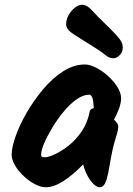

<svg xmlns="http://www.w3.org/2000/svg" viewBox="-20 -799 558 807"><path d="M489 -385Q489 -366 479.5 -340.5Q470 -315 456.5 -291.5Q443 -268 429 -252.5Q415 -237 406 -237Q390 -237 382.5 -254.5Q375 -272 375 -301Q375 -333 373.5 -355.5Q372 -378 367.5 -389.5Q363 -401 355 -401Q329 -401 300.5 -380.5Q272 -360 246 -328Q220 -296 199 -261Q178 -226 165.5 -196.5Q153 -167 153 -151Q153 -143 155.5 -140.5Q158 -138 168 -138Q183 -138 210.5 -150.5Q238 -163 268.5 -187Q299 -211 323.5 -247Q348 -283 357 -330Q359 -339 366 -342Q373 -345 386 -345Q392 -345 406.5 -336.5Q421 -328 437.5 -315.5Q454 -303 465.5 -290Q477 -277 477 -269Q477 -254 472 -237.5Q467 -221 460 -197Q453 -173 446 -134Q441 -103 435.5 -75Q430 -47 422 -29.5Q414 -12 399 -12Q384 -12 366 -33Q348 -54 335.5 -88Q323 -122 323 -162Q323 -200 332 -239Q341 -278 363 -312L448 -260Q427 -225 394 -182.5Q361 -140 322.5 -101Q284 -62 245 -37Q206 -12 172 -12Q151 -12 126.5 -25Q102 -38 79.5 -59Q57 -80 43 -104Q29 -128 29 -149Q29 -179 45.5 -226Q62 -273 92 -325Q122 -377 161 -423.5Q200 -470 245 -499Q290 -528 337 -528Q357 -528 383 -515Q409 -502 433 -480.5Q457 -459 473 -434Q489 -409 489 -385ZM258 -697Q258 -717 268.5 -735.5Q279 -754 294.5 -766.5Q310 -779 325 -779Q345 -779 366 -756Q387 -733 418 -703Q451 -671 467.5 -653Q484 -635 490 -623.5Q496 -612 496 -599Q496 -581 483.5 -567.5Q471 -554 456 -554Q439 -554 420.5 -569.5Q402 -585 361 -610Q314 -639 286 -657.5Q258 -676 258 -697Z"/></svg>

Font: Kalam Variable Light
Style: Regular
Weight: 300
Designer: Lipi Raval, Jonny Pinhorn
Foundry: Indian Type Foundry
Version: Version 3.000